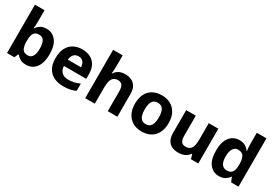

<svg xmlns="http://www.w3.org/2000/svg" viewBox="34 -1682 3718 2614"><g transform="rotate(30 1893.0 -375.0)"><path d="M224.2 -582.9Q224.2 -552 222.4 -524Q220.6 -496 218 -475.4H224.2Q246 -509.4 283 -532.7Q319.9 -556 378.7 -556Q470.1 -556 527.3 -484.3Q584.4 -412.7 584.4 -274.1Q584.4 -180.9 558.1 -117.4Q531.8 -53.8 484.6 -21.9Q437.3 10 375 10Q315 10 280.5 -11.5Q246 -32.9 224.2 -59.5H214.2L188.9 0H73.4V-760H224.2ZM330.1 -436Q292 -436 268.5 -420Q244.9 -404 234.6 -371.4Q224.2 -338.8 224.2 -287.5V-269.4Q224.2 -191.8 247.6 -152.1Q270.9 -112.4 332.1 -112.4Q380.9 -112.4 405.7 -154.1Q430.6 -195.8 430.6 -275.7Q430.6 -355.4 406 -395.7Q381.5 -436 330.1 -436Z M938 -556.4Q1014.4 -556.4 1069.3 -527.6Q1124.3 -498.8 1153.9 -443.4Q1183.4 -388 1183.4 -307.7V-235.1H832.3Q834.3 -173.4 870.3 -137.8Q906.2 -102.2 972.8 -102.2Q1024.4 -102.2 1066 -112Q1107.7 -121.8 1152.1 -142.3V-28.7Q1111.7 -8.8 1067.1 0.6Q1022.6 10 957.2 10Q876.3 10 813.6 -20.1Q750.8 -50.2 714.9 -112.6Q679.1 -175 679.1 -269.5Q679.1 -364.8 711.6 -428.4Q744.2 -492 802.6 -524.2Q860.9 -556.4 938 -556.4ZM941.9 -449Q896.6 -449 868.6 -420.4Q840.7 -391.8 835.5 -335.6H1042Q1042 -368.8 1030.8 -394Q1019.5 -419.1 997.4 -434.1Q975.3 -449 941.9 -449Z M1453.2 -607.2Q1453.2 -562.5 1450.8 -529.1Q1448.4 -495.7 1446.4 -476H1454.2Q1471.9 -504.6 1495.7 -522Q1519.6 -539.4 1549.1 -547.7Q1578.7 -556 1612.1 -556Q1671 -556 1714.8 -535.2Q1758.6 -514.4 1783.3 -470.5Q1808.1 -426.5 1808.1 -355.7V0H1657V-318Q1657 -376.9 1636 -406.4Q1614.9 -436 1570 -436Q1525.8 -436 1500.4 -415Q1474.9 -394.1 1464.1 -354.2Q1453.2 -314.4 1453.2 -256.3V0H1302.4V-760H1453.2Z M2456.2 -274.5Q2456.2 -206.3 2437.8 -153.2Q2419.4 -100.2 2384.8 -63.9Q2350.1 -27.6 2300.9 -8.8Q2251.6 10 2189.8 10Q2132.5 10 2084.1 -8.8Q2035.8 -27.6 2000.6 -63.9Q1965.5 -100.2 1945.8 -153.2Q1926.1 -206.3 1926.1 -274.5Q1926.1 -365.3 1958.2 -428Q1990.3 -490.8 2050 -523.6Q2109.7 -556.4 2192.8 -556.4Q2270 -556.4 2329.2 -523.6Q2388.4 -490.8 2422.3 -428Q2456.2 -365.3 2456.2 -274.5ZM2079.9 -274.5Q2079.9 -221.3 2091.2 -183Q2102.5 -144.7 2127.5 -124.9Q2152.4 -105.1 2191.8 -105.1Q2231.1 -105.1 2255.4 -124.9Q2279.8 -144.7 2291.1 -183Q2302.4 -221.3 2302.4 -274.5Q2302.4 -328.1 2290.9 -365.2Q2279.4 -402.3 2254.9 -421.6Q2230.5 -440.9 2190.8 -440.9Q2132.6 -440.9 2106.2 -397.9Q2079.9 -354.8 2079.9 -274.5Z M3080.3 -546.4V0H2964.4L2944.7 -69.8H2936.4Q2919.4 -41.8 2892.7 -24.1Q2866 -6.4 2834.3 1.8Q2802.6 10 2768.2 10Q2710.3 10 2666.5 -10.8Q2622.7 -31.6 2598.6 -75.8Q2574.5 -120.1 2574.5 -189.9V-546.4H2725.7V-227.6Q2725.7 -169.7 2746.4 -140.1Q2767.2 -110.6 2812.4 -110.6Q2857.7 -110.6 2883.4 -131.3Q2909 -151.9 2919.2 -192.1Q2929.5 -232.2 2929.5 -289.9V-546.4Z M3406.4 10Q3315.6 10 3258.3 -61.6Q3201.1 -133.3 3201.1 -272.5Q3201.1 -412.9 3259.1 -484.7Q3317.2 -556.4 3411.1 -556.4Q3450 -556.4 3478.6 -545.9Q3507.2 -535.4 3528.3 -517.1Q3549.5 -498.8 3564.3 -476.2H3569.1Q3566.2 -494 3563.7 -526.5Q3561.2 -559.1 3561.2 -586.3V-760H3712.7V0H3597.1L3567.1 -70.8H3561.2Q3547.1 -48.4 3525.9 -30.2Q3504.7 -12 3475.4 -1Q3446 10 3406.4 10ZM3459.5 -110.6Q3520.7 -110.6 3545.7 -146.4Q3570.8 -182.2 3571.4 -255.5V-270.9Q3571.4 -349.5 3547.2 -391.7Q3523.1 -434 3457.9 -434Q3409.4 -434 3381.9 -391.8Q3354.3 -349.6 3354.3 -269.9Q3354.3 -190.4 3381.9 -150.5Q3409.4 -110.6 3459.5 -110.6Z"/></g></svg>

Font: Noto Sans Khmer UI
Style: Regular
Weight: 400
Designer: Danh Hong and the Monotype Design Team
Foundry: Monotype Imaging Inc.
Version: Version 2.002